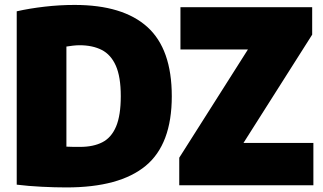

<svg xmlns="http://www.w3.org/2000/svg" viewBox="-20 -770 1344 798"><path d="M256 9Q208 9 153 6.2Q98 3.5 49.5 -2.5V-723Q102.5 -735 164.8 -742.2Q227 -749.5 290 -749.5Q491 -749.5 592.5 -657.8Q694 -566 694 -370Q694 -170.5 585.5 -80.8Q477 9 256 9ZM313 -159.5Q368 -159.5 405.5 -178.8Q443 -198 462.5 -244.2Q482 -290.5 482 -370.5Q482 -450.5 461.5 -496.8Q441 -543 402.8 -562.5Q364.5 -582 310.5 -582Q298.5 -582 282.5 -580.2Q266.5 -578.5 256 -576.5V-160.5Q272.5 -159.5 286.8 -159.5Q301 -159.5 313 -159.5ZM725 0V-114.5L1010.5 -564.5H730V-740H1277.5V-626L992 -176H1282.5V0Z"/></svg>

Font: Encode Sans SemiCondensed SemiCondensed Black
Style: Regular
Weight: 900
Width: 4
Designer: Multiple Designers
Foundry: Impallari Type
Version: Version 3.000; ttfautohint (v1.8.3) -l 8 -r 50 -G 200 -x 14 